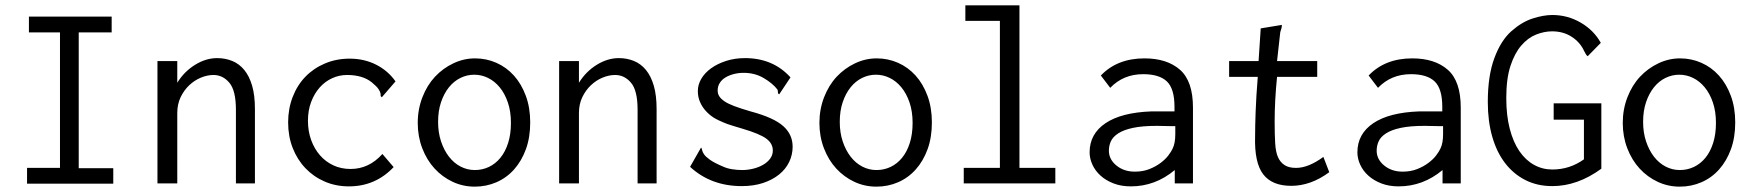

<svg xmlns="http://www.w3.org/2000/svg" viewBox="-20 -685 6540 717"><path d="M88 -623H397V-564H274V-57H403V1H81V-58H204V-564H88Z M568 0V-457H642V-376Q668 -418 708.5 -443Q749 -468 791 -468Q821 -468 847 -457.5Q873 -447 892 -424Q911 -401 921.5 -365Q932 -329 932 -277V0H861V-275Q861 -347 836.5 -376Q812 -405 777 -405Q754 -405 730 -395Q706 -385 686.5 -366.5Q667 -348 654.5 -322Q642 -296 642 -263V0Z M1457 -381 1406 -322Q1401 -325 1401.5 -328.5Q1402 -332 1400.5 -338Q1399 -344 1393 -353Q1387 -362 1369 -377Q1335 -405 1276 -405Q1247 -405 1220.5 -393Q1194 -381 1174 -358.5Q1154 -336 1142 -304.5Q1130 -273 1130 -234Q1130 -195 1142 -162Q1154 -129 1175 -105Q1196 -81 1225 -67.5Q1254 -54 1289 -54Q1358 -54 1408 -110L1450 -61Q1382 11 1283 11Q1234 11 1192.5 -7Q1151 -25 1120.5 -57Q1090 -89 1073 -132.5Q1056 -176 1056 -228Q1056 -279 1073 -323Q1090 -367 1120.5 -398.5Q1151 -430 1193.5 -448Q1236 -466 1286 -466Q1340 -466 1384.5 -443.5Q1429 -421 1457 -381Z M1754 -467Q1796 -467 1833.5 -450.5Q1871 -434 1899 -403Q1927 -372 1943.5 -327.5Q1960 -283 1960 -228Q1960 -172 1944 -128Q1928 -84 1900 -52.5Q1872 -21 1834 -4.5Q1796 12 1753 12Q1709 12 1670.5 -6Q1632 -24 1603 -55.5Q1574 -87 1557 -131Q1540 -175 1540 -226Q1540 -277 1557.5 -322Q1575 -367 1604.5 -398.5Q1634 -430 1673 -448.5Q1712 -467 1754 -467ZM1888 -226Q1888 -269 1876.5 -302.5Q1865 -336 1846 -359Q1827 -382 1802.5 -394Q1778 -406 1751 -406Q1724 -406 1699.5 -394Q1675 -382 1656.5 -359Q1638 -336 1627 -303.5Q1616 -271 1616 -230Q1616 -190 1627 -157Q1638 -124 1656.5 -100Q1675 -76 1700 -63Q1725 -50 1753 -50Q1781 -50 1805.5 -61.5Q1830 -73 1848.5 -95.5Q1867 -118 1877.5 -151Q1888 -184 1888 -226Z M2068 0V-457H2142V-376Q2168 -418 2208.5 -443Q2249 -468 2291 -468Q2321 -468 2347 -457.5Q2373 -447 2392 -424Q2411 -401 2421.5 -365Q2432 -329 2432 -277V0H2361V-275Q2361 -347 2336.5 -376Q2312 -405 2277 -405Q2254 -405 2230 -395Q2206 -385 2186.5 -366.5Q2167 -348 2154.5 -322Q2142 -296 2142 -263V0Z M2932 -396 2890 -333Q2885 -334 2885 -341Q2885 -348 2883 -351Q2865 -374 2832 -393.5Q2799 -413 2757 -413Q2738 -413 2720.5 -408.5Q2703 -404 2689.5 -396Q2676 -388 2668 -375.5Q2660 -363 2660 -347Q2660 -335 2666 -325.5Q2672 -316 2685 -307Q2698 -298 2721.5 -289Q2745 -280 2783 -269Q2869 -246 2904.5 -214.5Q2940 -183 2940 -137Q2940 -107 2927 -80Q2914 -53 2889 -33Q2864 -13 2829 -1.5Q2794 10 2750 10Q2635 10 2557 -62L2598 -134Q2601 -131 2602 -124.5Q2603 -118 2609 -109Q2615 -100 2631 -88.5Q2647 -77 2680 -63Q2695 -56 2714 -53Q2733 -50 2752 -50Q2772 -50 2792.5 -55Q2813 -60 2829.5 -69.5Q2846 -79 2856 -92.5Q2866 -106 2866 -123Q2866 -149 2842 -167Q2818 -185 2754 -204Q2710 -217 2696 -222Q2660 -236 2644 -246.5Q2628 -257 2615 -271.5Q2602 -286 2594 -304.5Q2586 -323 2586 -345Q2586 -369 2599 -391Q2612 -413 2635.5 -430Q2659 -447 2691.5 -457.5Q2724 -468 2762 -468Q2867 -468 2932 -396Z M3254 -467Q3296 -467 3333.5 -450.5Q3371 -434 3399 -403Q3427 -372 3443.5 -327.5Q3460 -283 3460 -228Q3460 -172 3444 -128Q3428 -84 3400 -52.5Q3372 -21 3334 -4.5Q3296 12 3253 12Q3209 12 3170.5 -6Q3132 -24 3103 -55.5Q3074 -87 3057 -131Q3040 -175 3040 -226Q3040 -277 3057.5 -322Q3075 -367 3104.5 -398.5Q3134 -430 3173 -448.5Q3212 -467 3254 -467ZM3388 -226Q3388 -269 3376.5 -302.5Q3365 -336 3346 -359Q3327 -382 3302.5 -394Q3278 -406 3251 -406Q3224 -406 3199.5 -394Q3175 -382 3156.5 -359Q3138 -336 3127 -303.5Q3116 -271 3116 -230Q3116 -190 3127 -157Q3138 -124 3156.5 -100Q3175 -76 3200 -63Q3225 -50 3253 -50Q3281 -50 3305.5 -61.5Q3330 -73 3348.5 -95.5Q3367 -118 3377.5 -151Q3388 -184 3388 -226Z M3585 -665H3787V-58H3921V0H3579V-58H3714V-607H3585Z M4091 -403Q4152 -467 4254 -467Q4338 -467 4386.5 -424.5Q4435 -382 4435 -283V0H4367V-50Q4294 11 4203 11Q4167 11 4138.5 0Q4110 -11 4090 -29Q4070 -47 4059.5 -70Q4049 -93 4049 -116Q4049 -185 4108.5 -225Q4168 -265 4280 -269H4366V-286Q4366 -354 4337.5 -381Q4309 -408 4249 -408Q4175 -408 4126 -357ZM4369 -214H4352Q4338 -214 4325.5 -214.5Q4313 -215 4301 -215Q4246 -215 4211 -207.5Q4176 -200 4156 -187Q4136 -174 4128.5 -157.5Q4121 -141 4121 -122Q4121 -90 4149 -67Q4177 -44 4218 -44Q4248 -44 4272 -53.5Q4296 -63 4314 -76.5Q4332 -90 4343 -104.5Q4354 -119 4359 -130Q4369 -150 4369 -184Z M4688 -579 4767 -592Q4767 -583 4764.5 -576Q4762 -569 4761 -565L4749 -457H4899V-398H4749Q4740 -309 4740 -231Q4740 -183 4742 -150Q4744 -117 4752.5 -98Q4761 -79 4777 -68.5Q4793 -58 4820 -58Q4866 -58 4922 -99L4944 -42Q4875 9 4802 9Q4730 9 4697 -34.5Q4664 -78 4667 -176Q4667 -212 4669 -268Q4671 -324 4677 -398H4570V-457H4680Z M5091 -403Q5152 -467 5254 -467Q5338 -467 5386.5 -424.5Q5435 -382 5435 -283V0H5367V-50Q5294 11 5203 11Q5167 11 5138.5 0Q5110 -11 5090 -29Q5070 -47 5059.5 -70Q5049 -93 5049 -116Q5049 -185 5108.5 -225Q5168 -265 5280 -269H5366V-286Q5366 -354 5337.5 -381Q5309 -408 5249 -408Q5175 -408 5126 -357ZM5369 -214H5352Q5338 -214 5325.5 -214.5Q5313 -215 5301 -215Q5246 -215 5211 -207.5Q5176 -200 5156 -187Q5136 -174 5128.5 -157.5Q5121 -141 5121 -122Q5121 -90 5149 -67Q5177 -44 5218 -44Q5248 -44 5272 -53.5Q5296 -63 5314 -76.5Q5332 -90 5343 -104.5Q5354 -119 5359 -130Q5369 -150 5369 -184Z M5958 -525 5909 -475Q5903 -479 5896 -494Q5881 -527 5849.5 -547.5Q5818 -568 5776 -568Q5747 -568 5716.5 -556Q5686 -544 5661 -515Q5636 -486 5620.5 -438.5Q5605 -391 5605 -319Q5605 -254 5618 -204Q5631 -154 5654 -120.5Q5677 -87 5708.5 -69.5Q5740 -52 5777 -52Q5842 -52 5895 -90V-238H5782V-299H5960V-55Q5871 10 5777 10Q5721 10 5676.5 -12.5Q5632 -35 5600.5 -76Q5569 -117 5552.5 -175Q5536 -233 5536 -304Q5536 -402 5560.5 -468Q5585 -534 5624 -568.5Q5663 -603 5703.5 -616Q5744 -629 5777 -629Q5834 -629 5883 -600.5Q5932 -572 5958 -525Z M6254 -467Q6296 -467 6333.5 -450.5Q6371 -434 6399 -403Q6427 -372 6443.5 -327.5Q6460 -283 6460 -228Q6460 -172 6444 -128Q6428 -84 6400 -52.5Q6372 -21 6334 -4.5Q6296 12 6253 12Q6209 12 6170.5 -6Q6132 -24 6103 -55.5Q6074 -87 6057 -131Q6040 -175 6040 -226Q6040 -277 6057.5 -322Q6075 -367 6104.5 -398.5Q6134 -430 6173 -448.5Q6212 -467 6254 -467ZM6388 -226Q6388 -269 6376.5 -302.5Q6365 -336 6346 -359Q6327 -382 6302.5 -394Q6278 -406 6251 -406Q6224 -406 6199.5 -394Q6175 -382 6156.5 -359Q6138 -336 6127 -303.5Q6116 -271 6116 -230Q6116 -190 6127 -157Q6138 -124 6156.5 -100Q6175 -76 6200 -63Q6225 -50 6253 -50Q6281 -50 6305.5 -61.5Q6330 -73 6348.5 -95.5Q6367 -118 6377.5 -151Q6388 -184 6388 -226Z"/></svg>

Font: InconsolataGo
Style: Regular
Weight: 400
Designer: Raph Levien, Kirill Tkachev
Foundry: Cyreal
Version: Version 1.013